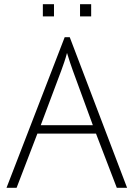

<svg xmlns="http://www.w3.org/2000/svg" viewBox="-20 -894 635 914"><path d="M184 -816H237V-874H184ZM361 -816H414V-874H361ZM11 0H59L158 -258H437L536 0H585L312 -717H288ZM174 -298 272 -559C281 -584 291 -611 299 -642C310 -607 319 -578 326 -560L422 -298Z"/></svg>

Font: Kathrein 35 Thin
Style: Regular
Weight: 250
Designer: Lazydogs Typefoundry, based on Open Sans by Ascender Corporation
Foundry: Lazydogs Typefoundry
Version: Version 1.003;PS 001.003;hotconv 1.0.88;makeotf.lib2.5.64775